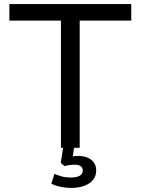

<svg xmlns="http://www.w3.org/2000/svg" viewBox="-20 -725 690 942"><path d="M279 0V-624H26V-705H624V-624H371V0ZM329 197Q303 197 276.5 191.5Q250 186 232 176L247 128Q266 136 284.5 141Q303 146 329 146Q355 146 370.5 137.5Q386 129 386 111Q386 97 375.5 90Q365 83 346 83Q337 83 323.5 84.5Q310 86 296 90L278 74L293 -20H347L334 59L309 48Q321 44 335.5 42Q350 40 364 40Q388 40 407.5 47.5Q427 55 439.5 71Q452 87 452 112Q452 139 436 158Q420 177 392.5 187Q365 197 329 197Z"/></svg>

Font: Nunito Sans 7pt
Style: Regular
Weight: 400
Designer: Vernon Adams
Foundry: Vernon Adams
Version: Version 3.101;gftools[0.9.27]